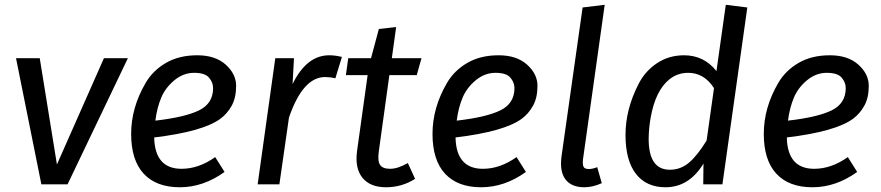

<svg xmlns="http://www.w3.org/2000/svg" viewBox="-20 -770 3682 802"><path d="M262.2 0H152.8L46.9 -526.9H146L217.8 -83L414.1 -526.9H514.2Z M870.1 -401.9Q870.1 -425.8 853 -445.8Q835.9 -465.8 791 -465.8Q746.1 -465.8 708.5 -434.8Q670.9 -403.8 653.3 -361.6Q635.7 -319.3 628.9 -266.1Q752.9 -280.3 811.5 -309.1Q870.1 -337.9 870.1 -401.9ZM899.9 -273.4Q826.7 -220.2 624 -195.8Q627 -64.9 738.3 -64.9Q810.1 -64.9 878.9 -113.8L918 -51.8Q829.1 12.2 731 12.2Q632.8 12.2 580.3 -44.4Q527.8 -101.1 527.8 -210.7Q527.8 -320.3 588.4 -423.8Q618.7 -475.6 673.3 -507.3Q728 -539.1 803.7 -539.1Q879.4 -539.1 922.9 -500Q966.3 -460.9 966.3 -411.4Q966.3 -361.8 947.8 -328.4Q929.2 -294.9 899.9 -273.4Z M1355 -539.1Q1379.9 -539.1 1408.2 -532.2L1380.9 -442.9Q1361.8 -447.8 1337.9 -448.2Q1245.1 -448.2 1187 -278.8L1147 0H1056.2L1129.9 -526.9H1208L1202.1 -418.9Q1260.7 -539.1 1355 -539.1Z M1683.6 -88.9 1713.9 -22.9Q1658.7 12.2 1592.3 12.2Q1525.9 12.2 1493.7 -27.8Q1461.4 -67.9 1471.7 -141.1L1515.6 -456.1H1424.8L1434.6 -526.9H1529.8L1562.5 -648.9L1634.8 -657.2L1616.7 -526.9H1740.7L1720.7 -456.1H1606.4L1562.5 -139.2Q1556.6 -99.1 1567.1 -82Q1577.6 -64.9 1609.6 -64.9Q1641.6 -64.9 1683.6 -88.9Z M2128.9 -401.9Q2128.9 -425.8 2111.8 -445.8Q2094.7 -465.8 2049.8 -465.8Q2004.9 -465.8 1967.3 -434.8Q1929.7 -403.8 1912.1 -361.6Q1894.5 -319.3 1887.7 -266.1Q2011.7 -280.3 2070.3 -309.1Q2128.9 -337.9 2128.9 -401.9ZM2158.7 -273.4Q2085.4 -220.2 1882.8 -195.8Q1885.7 -64.9 1997.1 -64.9Q2068.8 -64.9 2137.7 -113.8L2176.8 -51.8Q2087.9 12.2 1989.7 12.2Q1891.6 12.2 1839.1 -44.4Q1786.6 -101.1 1786.6 -210.7Q1786.6 -320.3 1847.2 -423.8Q1877.4 -475.6 1932.1 -507.3Q1986.8 -539.1 2062.5 -539.1Q2138.2 -539.1 2181.6 -500Q2225.1 -460.9 2225.1 -411.4Q2225.1 -361.8 2206.5 -328.4Q2188 -294.9 2158.7 -273.4Z M2474.6 -71.8 2493.7 -4.9Q2455.6 12.2 2420.9 12.2Q2366.7 12.2 2341.8 -21Q2316.9 -54.2 2325.7 -118.2L2413.6 -738.8L2505.9 -750L2415 -103Q2413.1 -81.1 2418 -72.5Q2422.9 -64 2439.5 -64Q2456.1 -64 2474.6 -71.8Z M2854.5 -465.8Q2810.1 -465.8 2775.9 -438.5Q2717.8 -391.6 2697.8 -278.3Q2689.9 -233.9 2689.5 -189.9Q2689.5 -61 2777.8 -61Q2823.7 -61 2858.9 -91.3Q2894 -121.6 2931.6 -183.1L2962.4 -401.9Q2921.4 -465.8 2854.5 -465.8ZM2759.8 12.2Q2679.7 12.2 2636.2 -43.9Q2592.8 -100.1 2592.8 -206.5Q2592.8 -313 2647 -418.5Q2674.3 -472.7 2724.1 -505.9Q2773.9 -539.1 2837.4 -539.1Q2920.4 -539.1 2972.7 -473.1L3011.7 -750L3101.6 -738.8L2997.6 0H2917.5L2918.5 -86.9Q2858.4 12.2 2759.8 12.2Z M3512.7 -401.9Q3512.7 -425.8 3495.6 -445.8Q3478.5 -465.8 3433.6 -465.8Q3388.7 -465.8 3351.1 -434.8Q3313.5 -403.8 3295.9 -361.6Q3278.3 -319.3 3271.5 -266.1Q3395.5 -280.3 3454.1 -309.1Q3512.7 -337.9 3512.7 -401.9ZM3542.5 -273.4Q3469.2 -220.2 3266.6 -195.8Q3269.5 -64.9 3380.9 -64.9Q3452.6 -64.9 3521.5 -113.8L3560.5 -51.8Q3471.7 12.2 3373.5 12.2Q3275.4 12.2 3222.9 -44.4Q3170.4 -101.1 3170.4 -210.7Q3170.4 -320.3 3231 -423.8Q3261.2 -475.6 3315.9 -507.3Q3370.6 -539.1 3446.3 -539.1Q3522 -539.1 3565.4 -500Q3608.9 -460.9 3608.9 -411.4Q3608.9 -361.8 3590.3 -328.4Q3571.8 -294.9 3542.5 -273.4Z"/></svg>

Font: FiraSans-Italic
Style: Italic
Weight: 400
Italic angle: -8°
Designer: Carrois Corporate & Edenspiekermann AG
Foundry: Carrois Corporate GbR & Edenspiekermann AG
Version: Version 3.106;PS 003.106;hotconv 1.0.70;makeotf.lib2.5.58329